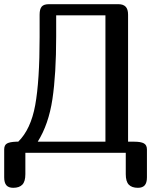

<svg xmlns="http://www.w3.org/2000/svg" viewBox="-20 -729 747 916"><path d="M43 167Q21 167 10.5 155Q0 143 0 117V-16Q0 -37 13.5 -44.5Q27 -52 57 -53H67Q127 -112 148 -227.5Q169 -343 169 -552V-659Q169 -686 179 -697.5Q189 -709 213 -709H545Q568 -709 579.5 -697Q591 -685 591 -659V-53H621Q652 -53 666.5 -45Q681 -37 681 -16V117Q681 143 670.5 155Q660 167 638 167Q609 167 594.5 152Q580 137 580 102V0H101V102Q101 137 86.5 152Q72 167 43 167ZM160 -53H483V-656H248V-555Q248 -375 230 -255.5Q212 -136 160 -53Z"/></svg>

Font: Marmelad for Arash.Academy
Style: Regular
Weight: 400
Designer: Manvel Shmavonyan
Foundry: Cyreal
Version: Version 1.110;Glyphs 3.2 (3202)